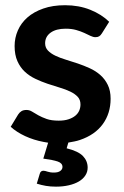

<svg xmlns="http://www.w3.org/2000/svg" viewBox="-20 -541 477 736"><path d="M146.5 113.5Q150 113.5 153.8 114.5Q157.5 115.5 162.2 117Q167 118.5 172.8 119.5Q178.5 120.5 186.5 120.5Q203 120.5 211.2 114.2Q219.5 108 219.5 99Q219.5 84.5 201.5 78.2Q183.5 72 146 67L164.5 6Q160 5 155.5 4.5Q151 4 147 3Q109.5 -4 76.5 -19.2Q43.5 -34.5 21 -55L49.5 -102Q55 -110.5 62.5 -115Q70 -119.5 81.5 -119.5Q93 -119.5 103.2 -113Q113.5 -106.5 127 -99Q140.5 -91.5 158.8 -85Q177 -78.5 205 -78.5Q227 -78.5 242.8 -83.8Q258.5 -89 268.8 -97.5Q279 -106 283.8 -117.2Q288.5 -128.5 288.5 -140.5Q288.5 -158.5 277.8 -170Q267 -181.5 249.2 -190Q231.5 -198.5 208.8 -205.2Q186 -212 162.2 -220Q138.5 -228 115.8 -238.8Q93 -249.5 75.2 -266Q57.5 -282.5 46.8 -306.5Q36 -330.5 36 -364.5Q36 -396 48.5 -424.5Q61 -453 85.2 -474.2Q109.5 -495.5 145.8 -508.2Q182 -521 229.5 -521Q282.5 -521 326 -503.5Q369.5 -486 398.5 -457.5L370.5 -413Q365.5 -405 360 -401.8Q354.5 -398.5 346 -398.5Q337 -398.5 326.8 -403.5Q316.5 -408.5 303 -414.8Q289.5 -421 272 -426Q254.5 -431 231.5 -431Q195 -431 174 -415.8Q153 -400.5 153 -375Q153 -358.5 163.8 -347.2Q174.5 -336 192.2 -327.5Q210 -319 232.5 -312.2Q255 -305.5 278.5 -297.5Q302 -289.5 324.5 -279.2Q347 -269 364.8 -253.2Q382.5 -237.5 393.2 -215.5Q404 -193.5 404 -162.5Q404 -106.5 374 -65.2Q344 -24 286.5 -4.5Q276.5 -1 265.2 1.2Q254 3.5 242 5.5L235.5 27.5Q280 38.5 298 57.2Q316 76 316 101.5Q316 118 307.2 131.5Q298.5 145 282.5 154.5Q266.5 164 244 169.2Q221.5 174.5 194.5 174.5Q173.5 174.5 156 171.5Q138.5 168.5 121 163L132.5 125Q135.5 113.5 146.5 113.5Z"/></svg>

Font: Lato TR
Style: Bold
Weight: 700
Designer: Lukasz Dziedzic
Foundry: tyPoland Lukasz Dziedzic
Version: Version 1.104 2013